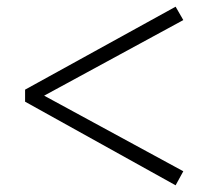

<svg xmlns="http://www.w3.org/2000/svg" viewBox="-20 -650 633 574"><path d="M55 -346 505 -96 528 -138 112 -364 528 -590 505 -630 55 -382Z"/></svg>

Font: Noto Serif CJK SC SemiBold
Style: Regular
Weight: 600
Designer: Ryoko NISHIZUKA 西塚涼子 (kana & ideographs); Frank Grießhammer (Latin, Greek & Cyrillic); Wenlong ZHANG 张文龙 (bopomofo); San
Foundry: Adobe
Version: Version 2.001;hotconv 1.1.0;makeotfexe 2.6.0